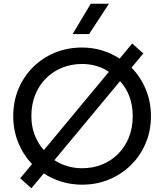

<svg xmlns="http://www.w3.org/2000/svg" viewBox="-20 -968 874 1022"><path d="M147 34 87.5 -19 150.5 -94.5Q104 -143.5 77.2 -208.8Q50.5 -274 50.5 -350Q50.5 -428 78.2 -494.5Q106 -561 155.8 -610.5Q205.5 -660 272.2 -687.5Q339 -715 417 -715Q474 -715 524.5 -699.2Q575 -683.5 617 -656L683.5 -736.5L743 -683.5L680 -608Q728.5 -558.5 756 -492.2Q783.5 -426 783.5 -350Q783.5 -272.5 755.5 -206Q727.5 -139.5 677.5 -90Q627.5 -40.5 561 -12.8Q494.5 15 417 15Q359.5 15 308 -0.8Q256.5 -16.5 213 -45ZM213.5 -169 559.5 -585.5Q530 -606 493.2 -616.8Q456.5 -627.5 417 -627.5Q360.5 -627.5 311.2 -607.8Q262 -588 225.2 -551.5Q188.5 -515 167.8 -464Q147 -413 147 -350Q147 -294.5 165 -248.5Q183 -202.5 213.5 -169ZM417 -72.5Q474 -72.5 523 -92.2Q572 -112 608.8 -148.8Q645.5 -185.5 666 -236.5Q686.5 -287.5 686.5 -350Q686.5 -407 668.8 -454.5Q651 -502 619 -536L269.5 -115.5Q300.5 -95 338 -83.8Q375.5 -72.5 417 -72.5ZM366.5 -786.5 463 -948H560L454 -786.5Z"/></svg>

Font: Geologica Roman Light
Style: Regular
Weight: 300
Designer: Sindre Bremnes, Frode Helland
Foundry: Monokrom Skriftforlag AS
Version: Version 1.010;gftools[0.9.28]